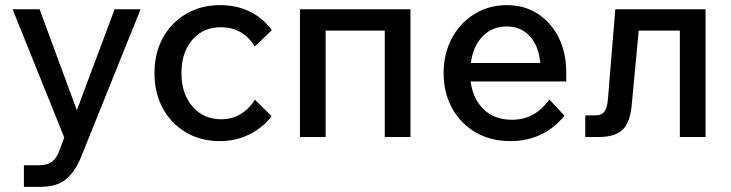

<svg xmlns="http://www.w3.org/2000/svg" viewBox="-20 -533 2844 747"><path d="M426 -497H527L297 74Q274 132 238.5 163Q203 194 135 194H73V110H132Q166 110 184 95Q202 80 212 50L230 2L29 -497H134L279 -104Z M972 -145 1037 -81Q1001 -35 949 -9.5Q897 16 835 16Q761 16 703.5 -18Q646 -52 613.5 -111.5Q581 -171 581 -248Q581 -326 613.5 -385.5Q646 -445 704 -479Q762 -513 836 -513Q964 -513 1038 -416L971 -352Q926 -427 838 -427Q771 -427 728.5 -378.5Q686 -330 686 -248Q686 -168 729 -118.5Q772 -69 840 -69Q882 -69 915 -88.5Q948 -108 972 -145Z M1147 0V-497H1577V0H1477V-414H1247V0Z M2117 -146 2176 -83Q2137 -34 2083.5 -9Q2030 16 1967 16Q1889 16 1830.5 -18Q1772 -52 1739 -112Q1706 -172 1706 -248Q1706 -324 1738 -384Q1770 -444 1826 -478.5Q1882 -513 1952 -513Q2020 -513 2072 -479.5Q2124 -446 2153.5 -387Q2183 -328 2183 -252V-216H1811Q1820 -148 1862 -107.5Q1904 -67 1972 -67Q2062 -67 2117 -146ZM1951 -430Q1895 -430 1857.5 -391.5Q1820 -353 1812 -288H2082Q2076 -354 2041.5 -392Q2007 -430 1951 -430Z M2257 0V-84H2296Q2319 -84 2330.5 -97.5Q2342 -111 2345 -145L2374 -497H2725V0H2625V-414H2465L2438 -127Q2432 -56 2402 -28Q2372 0 2310 0Z"/></svg>

Font: Wix Madefor Text Medium
Style: Regular
Weight: 500
Designer: Dalton Maag Ltd
Foundry: Dalton Maag Ltd
Version: Version 3.100